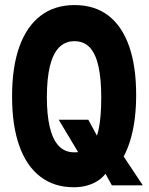

<svg xmlns="http://www.w3.org/2000/svg" viewBox="-20 -749 602 776"><path d="M278.3 7.8Q198.7 7.8 142.8 -35.2Q86.9 -78.1 57.9 -159.9Q28.8 -241.7 28.8 -359.4Q28.8 -478 58.3 -560.3Q87.9 -642.6 144.3 -685.5Q200.7 -728.5 281.2 -728.5Q362.8 -728.5 418.2 -685.8Q473.6 -643.1 502 -561.8Q530.3 -480.5 530.3 -365.7Q530.3 -271.5 511.5 -199.7Q492.7 -127.9 457 -80.1L418.9 -67.4Q401.9 -31.7 364.3 -12Q326.7 7.8 278.3 7.8ZM432.1 0 387.2 -81.1 300.3 -126.5 217.3 -265.1H336.9L389.2 -168.9L466.8 -136.2L557.1 0ZM280.8 -133.3Q320.3 -133.3 344.2 -155.3Q368.2 -177.2 378.7 -226.3Q389.2 -275.4 389.2 -356Q389.2 -428.2 378.4 -478.8Q367.7 -529.3 344 -555.9Q320.3 -582.5 280.8 -582.5Q243.2 -582.5 218.5 -557.1Q193.8 -531.7 181.6 -481.2Q169.4 -430.7 169.4 -356Q169.4 -284.7 181.2 -235.1Q192.9 -185.5 217.3 -159.4Q241.7 -133.3 280.8 -133.3Z"/></svg>

Font: Reddit Mono ExtraBold
Style: Regular
Weight: 800
Monospace: yes
Designer: Stephen Hutchings
Foundry: Reddit
Version: Version 1.014